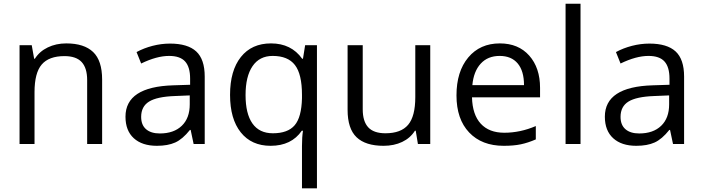

<svg xmlns="http://www.w3.org/2000/svg" viewBox="-20 -780 3807 1040"><path d="M452.1 0V-346.2Q452.1 -411.6 422.4 -443.8Q392.6 -476.1 329.1 -476.1Q245.1 -476.1 206.1 -430.7Q167 -385.3 167 -280.8V0H85.9V-535.2H151.9L165 -461.9H168.9Q193.8 -501.5 238.8 -523.2Q283.7 -544.9 338.9 -544.9Q435.5 -544.9 484.4 -498.3Q533.2 -451.7 533.2 -349.1V0Z M1028.8 0 1012.7 -76.2H1008.8Q968.8 -25.9 929 -8.1Q889.2 9.8 829.6 9.8Q750 9.8 704.8 -31.2Q659.7 -72.3 659.7 -147.9Q659.7 -310.1 918.9 -317.9L1009.8 -320.8V-354Q1009.8 -417 982.7 -447Q955.6 -477.1 896 -477.1Q829.1 -477.1 744.6 -436L719.7 -498Q759.3 -519.5 806.4 -531.7Q853.5 -543.9 900.9 -543.9Q996.6 -543.9 1042.7 -501.5Q1088.9 -459 1088.9 -365.2V0ZM845.7 -57.1Q921.4 -57.1 964.6 -98.6Q1007.8 -140.1 1007.8 -214.8V-263.2L926.8 -259.8Q830.1 -256.3 787.4 -229.7Q744.6 -203.1 744.6 -147Q744.6 -103 771.2 -80.1Q797.9 -57.1 845.7 -57.1Z M1458 -58.1Q1539.1 -58.1 1576.2 -101.6Q1613.3 -145 1615.7 -248V-266.1Q1615.7 -378.4 1577.6 -427.7Q1539.6 -477.1 1457 -477.1Q1385.7 -477.1 1347.9 -421.6Q1310.1 -366.2 1310.1 -265.1Q1310.1 -164.1 1347.4 -111.1Q1384.8 -58.1 1458 -58.1ZM1445.8 9.8Q1342.3 9.8 1284.2 -63Q1226.1 -135.7 1226.1 -266.1Q1226.1 -397.5 1284.7 -471.2Q1343.3 -544.9 1447.8 -544.9Q1557.6 -544.9 1616.7 -461.9H1621.1L1632.8 -535.2H1696.8V240.2H1615.7V11.2Q1615.7 -37.6 1621.1 -71.8H1614.7Q1558.6 9.8 1445.8 9.8Z M1944.8 -535.2V-188Q1944.8 -122.6 1974.6 -90.3Q2004.4 -58.1 2067.9 -58.1Q2151.9 -58.1 2190.7 -104Q2229.5 -149.9 2229.5 -253.9V-535.2H2310.5V0H2243.7L2231.9 -71.8H2227.5Q2202.6 -32.2 2158.4 -11.2Q2114.3 9.8 2057.6 9.8Q1960 9.8 1911.4 -36.6Q1862.8 -83 1862.8 -185.1V-535.2Z M2708.5 9.8Q2589.8 9.8 2521.2 -62.5Q2452.6 -134.8 2452.6 -263.2Q2452.6 -392.6 2516.4 -468.8Q2580.1 -544.9 2687.5 -544.9Q2788.1 -544.9 2846.7 -478.8Q2905.3 -412.6 2905.3 -304.2V-252.9H2536.6Q2539.1 -158.7 2584.2 -109.9Q2629.4 -61 2711.4 -61Q2797.9 -61 2882.3 -97.2V-24.9Q2839.4 -6.3 2801 1.7Q2762.7 9.8 2708.5 9.8ZM2686.5 -477.1Q2622.1 -477.1 2583.7 -435.1Q2545.4 -393.1 2538.6 -318.8H2818.4Q2818.4 -395.5 2784.2 -436.3Q2750 -477.1 2686.5 -477.1Z M3124.5 0H3043.5V-759.8H3124.5Z M3625.5 0 3609.4 -76.2H3605.5Q3565.4 -25.9 3525.6 -8.1Q3485.8 9.8 3426.3 9.8Q3346.7 9.8 3301.5 -31.2Q3256.3 -72.3 3256.3 -147.9Q3256.3 -310.1 3515.6 -317.9L3606.4 -320.8V-354Q3606.4 -417 3579.3 -447Q3552.2 -477.1 3492.7 -477.1Q3425.8 -477.1 3341.3 -436L3316.4 -498Q3356 -519.5 3403.1 -531.7Q3450.2 -543.9 3497.6 -543.9Q3593.3 -543.9 3639.4 -501.5Q3685.5 -459 3685.5 -365.2V0ZM3442.4 -57.1Q3518.1 -57.1 3561.3 -98.6Q3604.5 -140.1 3604.5 -214.8V-263.2L3523.4 -259.8Q3426.8 -256.3 3384 -229.7Q3341.3 -203.1 3341.3 -147Q3341.3 -103 3367.9 -80.1Q3394.5 -57.1 3442.4 -57.1Z"/></svg>

Font: f02293617
Style: Regular
Weight: 400
Foundry: Ascender Corporation
Version: Version 1.10